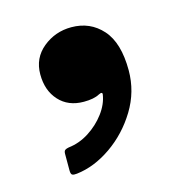

<svg xmlns="http://www.w3.org/2000/svg" viewBox="-63 -221 429 454"><g transform="rotate(-15 151.5 6.0)"><path d="M49.5 -74Q49.5 -114 79.5 -138.5Q109.5 -163 149 -163Q195 -163 224.5 -130Q254 -97 254 -29.5Q254 22.5 226.8 67.2Q199.5 112 157.8 141Q116 170 72.5 175Q64.5 176 61 174Q57.5 172 57.5 163V122.5Q57.5 115.5 60.8 113.2Q64 111 70 110Q96.5 107 120.2 91.8Q144 76.5 160.2 54.8Q176.5 33 180 10Q181 2.5 171 7.5Q157.5 15 132.5 15Q94.5 15 72 -9.8Q49.5 -34.5 49.5 -74Z"/></g></svg>

Font: Besley
Style: Bold
Weight: 700
Designer: Owen Earl
Foundry: indestructible type*
Version: Version 2.001; ttfautohint (v1.8.3)